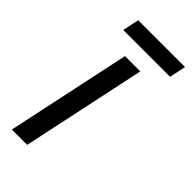

<svg xmlns="http://www.w3.org/2000/svg" viewBox="-217 -728 780 780"><g transform="rotate(45 173.0 -338.5)"><path d="M28 0 142 -536H230L116 0ZM62 -606 77 -677H346L331 -606Z"/></g></svg>

Font: BC Sans
Style: Italic
Weight: 400
Italic angle: -12°
Designer: Monotype Design Team
Designer: Province of B.C.
Foundry: Monotype Imaging Inc.
Version: Version 2.000;GOOG;noto-source:20170915:90ef993387c0